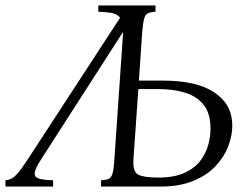

<svg xmlns="http://www.w3.org/2000/svg" viewBox="-47 -685 907 705"><path d="M104 -100Q82 -66 80.5 -50Q79 -34 96.5 -29Q114 -24 148 -23V0H-27V-23Q-15 -24 -5 -29Q5 -34 19 -50Q33 -66 55 -100L394 -620Q383 -634 362.5 -637.5Q342 -641 314 -642V-665H524V-642Q505 -641 495.5 -636Q486 -631 482 -615.5Q478 -600 475 -565L463 -389H552Q676 -389 741 -345Q806 -301 806 -224Q806 -186 790.5 -146.5Q775 -107 743.5 -74Q712 -41 662 -20.5Q612 0 543 0H324V-23Q343 -24 352.5 -28.5Q362 -33 366.5 -49Q371 -65 373 -100L405 -565H403ZM534 -33Q593 -33 631 -50.5Q669 -68 689.5 -96Q710 -124 718 -154.5Q726 -185 726 -212Q726 -269 700.5 -300.5Q675 -332 631.5 -345Q588 -358 532 -358H461L443 -100Q440 -54 461 -43.5Q482 -33 534 -33Z"/></svg>

Font: Bona Nova
Style: Italic
Weight: 400
Italic angle: -4°
Designer: Mateusz Machalski
Foundry: Capitalics
Version: Version 4.001; ttfautohint (v1.8.3)